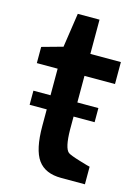

<svg xmlns="http://www.w3.org/2000/svg" viewBox="-106 -741 584 802"><g transform="rotate(15 186.0 -340.0)"><path d="M17 -437V-507L107 -532L129 -680H223V-532H355V-437H223V-322H314V-261H223V-204Q224 -125 244 -109Q253 -102 296 -89Q339 -76 342 -76V0H239Q170 0 138.5 -43.5Q107 -87 107 -190V-261H33V-322H107V-437Z"/></g></svg>

Font: Exo
Style: DemiBold
Weight: 600
Designer: Natanael Gama
Version: Version 1.00